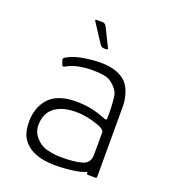

<svg xmlns="http://www.w3.org/2000/svg" viewBox="-128 -773 777 877"><g transform="rotate(20 261.0 -334.5)"><path d="M356 -232Q299 -252 247 -252Q185 -252 147.5 -226Q110 -200 106 -148Q102 -109 126.5 -80Q151 -51 185.5 -42.5Q220 -34 253 -34Q317 -34 354 -44.5Q391 -55 391 -97V-204Q391 -220 356 -232ZM439 -99Q439 -48 413.5 -27Q388 -6 340 2Q292 10 237 10Q206 10 174.5 3.5Q143 -3 117 -19Q91 -35 75.5 -62.5Q60 -90 60 -137Q60 -187 81.5 -225Q103 -263 140.5 -280Q178 -297 229 -297Q268 -297 301 -291Q334 -285 380 -267Q390 -263 391 -272Q392 -337 386 -380Q381 -412 341 -441Q317 -457 254 -457Q214 -457 179 -449Q150 -442 128 -429Q117 -423 114 -433L107 -453Q105 -461 112 -466Q138 -483 180 -492Q230 -502 276 -502Q307 -502 333 -496Q359 -490 379 -478Q399 -466 411.5 -448Q424 -430 431.5 -402.5Q439 -375 439 -348ZM391 -136H439V-8Q439 0 432 0H396Q390 0 390 -8ZM247 -580 189 -669Q182 -679 190 -679H219Q233 -679 240 -665L284 -576Q288 -568 276 -568H268Q255 -568 247 -580Z"/></g></svg>

Font: Vivano Light
Style: Regular
Weight: 300
Designer: Joe Prince, Josias Burgherr
Version: Version 2.064;September 19, 2022;FontCreator 14.0.0.2877 64-